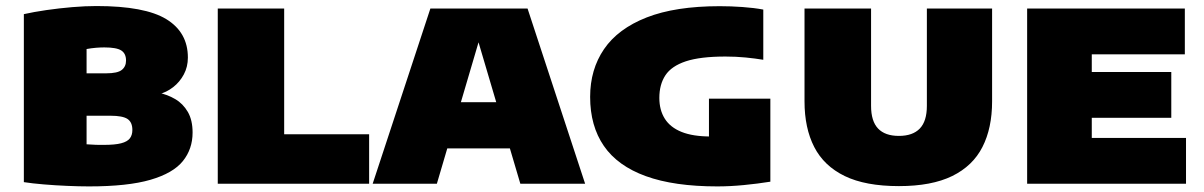

<svg xmlns="http://www.w3.org/2000/svg" viewBox="-20 -624 4088 652"><path d="M282 9Q248.5 9 208 7.2Q167.5 5.5 128.5 2.2Q89.5 -1 61 -5.5V-576Q94.5 -583.5 137.8 -589.8Q181 -596 225.5 -599.8Q270 -603.5 307.5 -603.5Q472 -603.5 545 -558.8Q618 -514 618 -428.5Q618 -397 604.2 -371.2Q590.5 -345.5 568 -328Q545.5 -310.5 519.5 -304L518.5 -309Q548.5 -303 575 -287.5Q601.5 -272 617.8 -244Q634 -216 634 -174Q634 -118 601 -77Q568 -36 491 -13.5Q414 9 282 9ZM332.5 -132Q370.5 -132 391.5 -137.5Q412.5 -143 421 -154.2Q429.5 -165.5 429.5 -182.5Q429.5 -209 413 -220Q396.5 -231 355 -231H253V-375H340.5Q379 -375 393.5 -386.5Q408 -398 408 -418.5Q408 -442 392 -452.5Q376 -463 334 -463Q322 -463 306.2 -461.8Q290.5 -460.5 274 -457.5V-134Q292 -132.5 306 -132.2Q320 -132 332.5 -132Z M719.5 0V-595H945V-168H1233.5V0Z M1245.5 0 1441.5 -595H1771.5L1967 0H1747L1595.5 -512.5H1614.5L1463.5 0ZM1440.5 -120 1490 -277H1721.5L1770.5 -120Z M2416 9Q2269 9 2173.2 -25.8Q2077.5 -60.5 2030.8 -128.2Q1984 -196 1984 -295Q1984 -388 2031.2 -457.2Q2078.5 -526.5 2176 -564.8Q2273.5 -603 2424 -603Q2462 -603 2501 -600.2Q2540 -597.5 2572 -591.5V-421Q2545 -425.5 2511.8 -428.8Q2478.5 -432 2443.5 -432Q2358 -432 2309 -415.8Q2260 -399.5 2239.5 -368.2Q2219 -337 2219 -291.5Q2219 -250.5 2237.5 -221Q2256 -191.5 2294.5 -176Q2333 -160.5 2394 -160.5Q2418 -160.5 2446.8 -162.5Q2475.5 -164.5 2498.5 -167.5L2387.5 -79V-289H2596V-7Q2552 0 2505.5 4.5Q2459 9 2416 9Z M3032.5 8Q2919 8 2848.5 -26.2Q2778 -60.5 2745 -124.8Q2712 -189 2712 -280V-595H2938V-264.5Q2938 -212.5 2961.8 -187.5Q2985.5 -162.5 3032.5 -162.5Q3079.5 -162.5 3103.5 -187.5Q3127.5 -212.5 3127.5 -264.5V-595H3349V-280Q3349 -189 3316.2 -124.8Q3283.5 -60.5 3213.5 -26.2Q3143.5 8 3032.5 8Z M3468 0V-595H4003.5V-439.5H3687.5V-155.5H4007.5V0ZM3587 -224V-379.5H3957.5V-224Z"/></svg>

Font: Encode Sans SC SemiExpanded Black
Style: Regular
Weight: 900
Width: 6
Designer: Multiple Designers
Foundry: Impallari Type
Version: Version 3.002